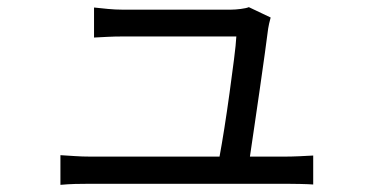

<svg xmlns="http://www.w3.org/2000/svg" viewBox="-20 -525 1040 537"><path d="M737 -476Q732 -458 730 -445Q727 -420 720.5 -374Q714 -328 706.5 -275Q699 -222 691.5 -172Q684 -122 679 -87H777Q794 -87 817 -88Q840 -89 856 -90V-9Q843 -10 819.5 -10.5Q796 -11 780 -11H232Q209 -11 190 -10.5Q171 -10 149 -8V-91Q167 -90 188.5 -88.5Q210 -87 232 -87H594Q600 -119 607.5 -166.5Q615 -214 622 -265Q629 -316 634.5 -359Q640 -402 641 -423H323Q301 -423 281.5 -422Q262 -421 243 -420V-504Q261 -502 282 -500Q303 -498 322 -498H626Q638 -498 653.5 -500Q669 -502 676 -505Z"/></svg>

Font: Chiron Sans HK TT
Style: Regular
Weight: 400
Designer: Ryoko NISHIZUKA 西塚涼子 (kana, bopomofo & ideographs); Paul D. Hunt (Latin, Greek & Cyrillic); Sandoll Communications 산돌커뮤니
Foundry: Adobe
Version: Version 2.022;hotconv 1.0.109;makeotfexe 2.5.65596